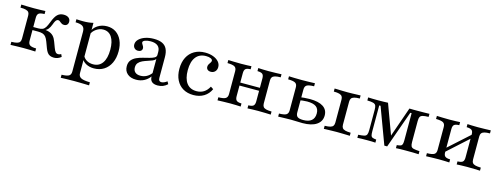

<svg xmlns="http://www.w3.org/2000/svg" viewBox="-21 -1074 4930 1906"><g transform="rotate(15 2444.5 -120.5)"><path d="M480.6 11.3Q457.3 11.3 440.3 4Q423.4 -3.2 411.7 -19Q400 -34.7 390.3 -60.5L366.9 -123.4Q355.6 -153.2 342.7 -169.4Q329.8 -185.5 310.5 -191.9Q291.1 -198.4 261.3 -198.4H194.4V-229.8H256.5Q283.9 -229.8 300.8 -237.5Q317.7 -245.2 329.8 -264.9Q341.9 -284.7 355.6 -320.2Q377.4 -379 402.4 -402.8Q427.4 -426.6 465.3 -426.6Q498.4 -426.6 516.9 -412.1Q535.5 -397.6 535.5 -371.8Q535.5 -352.4 524.2 -340.7Q512.9 -329 493.5 -329Q480.6 -329 471.8 -333.5Q462.9 -337.9 456 -344Q449.2 -350 442.3 -354.8Q435.5 -359.7 425.8 -359.7Q418.5 -359.7 411.7 -354.8Q404.8 -350 398 -338.3Q391.1 -326.6 383.9 -305.6Q371 -271 355.2 -252.8Q339.5 -234.7 312.9 -225.8L294.4 -234.7Q337.9 -234.7 366.1 -225.4Q394.4 -216.1 412.5 -196.4Q430.6 -176.6 442.7 -142.7L464.5 -84.7Q475 -56.5 485.5 -44.8Q496 -33.1 512.9 -33.1Q525.8 -33.1 542.7 -41.9L554 -16.1Q538.7 -3.2 519.8 4Q500.8 11.3 480.6 11.3ZM32.3 0V-31.5Q69.4 -32.3 89.9 -37.9Q110.5 -43.5 118.5 -56Q126.6 -68.5 126.6 -89.5V-325Q126.6 -346.8 118.5 -358.9Q110.5 -371 89.9 -377Q69.4 -383.1 32.3 -383.1V-414.5Q50.8 -413.7 87.9 -412.5Q125 -411.3 163.7 -411.3Q200 -411.3 231.9 -412.5Q263.7 -413.7 279.8 -414.5V-383.1Q235.5 -382.3 220.2 -369.8Q204.8 -357.3 204.8 -325V-89.5Q204.8 -58.1 221.8 -45.2Q238.7 -32.3 287.1 -31.5V0Q269.4 -0.8 234.7 -2Q200 -3.2 163.7 -3.2Q128.2 -3.2 90.3 -2Q52.4 -0.8 32.3 0Z M598.4 186.3V154.8Q652.4 154 673 141.5Q693.5 129 693.5 96.8V-312.9Q693.5 -351.6 672.2 -367.3Q650.8 -383.1 598.4 -383.9V-415.3Q612.9 -414.5 630.2 -413.7Q647.6 -412.9 666.9 -412.9Q725.8 -412.9 771 -424.2V92.7Q771 125.8 798 139.9Q825 154 889.5 154.8V186.3Q874.2 185.5 848.4 185.1Q822.6 184.7 792.3 183.9Q762.1 183.1 733.1 183.1Q691.9 183.1 654.8 184.3Q617.7 185.5 598.4 186.3ZM890.3 11.3Q844.4 11.3 809.7 -7.7Q775 -26.6 762.1 -57.3L767.7 -85.5Q779.8 -58.1 808.1 -41.9Q836.3 -25.8 872.6 -25.8Q934.7 -25.8 968.1 -73.4Q1001.6 -121 1001.6 -209.7Q1001.6 -293.5 971 -339.5Q940.3 -385.5 883.9 -385.5Q846.8 -385.5 812.5 -362.1Q778.2 -338.7 763.7 -301.6L759.7 -325Q773.4 -371 815.7 -398.8Q858.1 -426.6 912.1 -426.6Q965.3 -426.6 1004 -400.4Q1042.7 -374.2 1064.1 -326.6Q1085.5 -279 1085.5 -215.3Q1085.5 -146.8 1061.3 -95.6Q1037.1 -44.4 993.1 -16.5Q949.2 11.3 890.3 11.3Z M1324.2 11.3Q1267.7 11.3 1234.7 -17.3Q1201.6 -46 1201.6 -95.2Q1201.6 -133.1 1220.6 -156.9Q1239.5 -180.6 1269.8 -194.4Q1300 -208.1 1333.9 -216.5Q1367.7 -225 1398 -232.7Q1428.2 -240.3 1447.6 -251.2Q1466.9 -262.1 1466.9 -280.6V-312.1Q1466.9 -352.4 1441.9 -373.4Q1416.9 -394.4 1367.7 -394.4Q1333.9 -394.4 1311.3 -385.5Q1288.7 -376.6 1288.7 -362.9Q1288.7 -355.6 1294.4 -346.8Q1300 -337.9 1305.6 -327.8Q1311.3 -317.7 1311.3 -306.5Q1311.3 -290.3 1299.6 -280.6Q1287.9 -271 1268.5 -271Q1246 -271 1231.9 -285.5Q1217.7 -300 1217.7 -322.6Q1217.7 -352.4 1241.1 -375.8Q1264.5 -399.2 1304 -412.9Q1343.5 -426.6 1393.5 -426.6Q1445.2 -426.6 1478.6 -411.3Q1512.1 -396 1528.2 -362.9Q1544.4 -329.8 1544.4 -277.4V-66.9Q1544.4 -47.6 1551.6 -38.7Q1558.9 -29.8 1573.4 -29.8Q1587.1 -29.8 1602 -36.3Q1616.9 -42.7 1631.5 -54L1646 -28.2Q1624.2 -8.1 1600 1.6Q1575.8 11.3 1546 11.3Q1466.1 11.3 1466.1 -59.7Q1440.3 -25 1404.4 -6.9Q1368.5 11.3 1324.2 11.3ZM1356.5 -37.9Q1389.5 -37.9 1417.7 -52.4Q1446 -66.9 1466.9 -94.4V-238.7Q1456.5 -225 1435.1 -216.1Q1413.7 -207.3 1387.5 -199.2Q1361.3 -191.1 1337.5 -180.2Q1313.7 -169.4 1298 -151.6Q1282.3 -133.9 1282.3 -104Q1282.3 -72.6 1301.6 -55.2Q1321 -37.9 1356.5 -37.9Z M1912.9 11.3Q1851.6 11.3 1806.9 -14.9Q1762.1 -41.1 1737.5 -89.9Q1712.9 -138.7 1712.9 -204.8Q1712.9 -273.4 1738.3 -323Q1763.7 -372.6 1810.5 -399.6Q1857.3 -426.6 1920.2 -426.6Q1966.9 -426.6 2003.2 -412.9Q2039.5 -399.2 2060.5 -375.4Q2081.5 -351.6 2081.5 -320.2Q2081.5 -291.9 2064.5 -274.2Q2047.6 -256.5 2021 -256.5Q2000 -256.5 1987.5 -267.3Q1975 -278.2 1975 -296Q1975 -311.3 1982.3 -323Q1989.5 -334.7 1996.8 -344.8Q2004 -354.8 2004 -364.5Q2004 -378.2 1985.5 -386.7Q1966.9 -395.2 1937.1 -395.2Q1869.4 -395.2 1833.1 -348.4Q1796.8 -301.6 1796.8 -213.7Q1796.8 -126.6 1831.9 -80.2Q1866.9 -33.9 1933.9 -33.9Q1975 -33.9 2007.3 -53.6Q2039.5 -73.4 2061.3 -114.5L2089.5 -96Q2066.1 -44.4 2020.6 -16.5Q1975 11.3 1912.9 11.3Z M2467.7 0V-31.5Q2506.5 -32.3 2520.2 -45.2Q2533.9 -58.1 2533.9 -89.5V-325Q2533.9 -357.3 2520.2 -369.8Q2506.5 -382.3 2467.7 -383.1V-414.5Q2483.1 -413.7 2512.9 -412.5Q2542.7 -411.3 2573.4 -411.3Q2610.5 -411.3 2648.8 -412.5Q2687.1 -413.7 2706.5 -414.5V-383.1Q2669.4 -383.1 2648.8 -377Q2628.2 -371 2619.8 -358.9Q2611.3 -346.8 2611.3 -325V-89.5Q2611.3 -68.5 2619.8 -56Q2628.2 -43.5 2648.8 -37.9Q2669.4 -32.3 2706.5 -31.5V0Q2687.1 -0.8 2648.8 -2Q2610.5 -3.2 2573.4 -3.2Q2542.7 -3.2 2512.9 -2Q2483.1 -0.8 2467.7 0ZM2159.7 0V-31.5Q2214.5 -32.3 2234.3 -45.2Q2254 -58.1 2254 -89.5V-325Q2254 -357.3 2234.3 -369.8Q2214.5 -382.3 2159.7 -383.1V-414.5Q2178.2 -413.7 2216.9 -412.5Q2255.6 -411.3 2291.9 -411.3Q2322.6 -411.3 2352.4 -412.5Q2382.3 -413.7 2397.6 -414.5V-383.1Q2359.7 -382.3 2346 -369.8Q2332.3 -357.3 2332.3 -325V-89.5Q2332.3 -58.1 2346 -45.2Q2359.7 -32.3 2397.6 -31.5V0Q2382.3 -0.8 2352.4 -2Q2322.6 -3.2 2291.9 -3.2Q2255.6 -3.2 2216.9 -2Q2178.2 -0.8 2159.7 0ZM2304 -198.4V-229H2562.1V-198.4Z M3252.4 0V-31.5Q3289.5 -32.3 3309.7 -37.9Q3329.8 -43.5 3338.3 -56Q3346.8 -68.5 3346.8 -89.5V-325Q3346.8 -346.8 3338.3 -358.9Q3329.8 -371 3309.7 -377Q3289.5 -383.1 3252.4 -383.1V-414.5Q3265.3 -414.5 3287.1 -413.7Q3308.9 -412.9 3335.1 -412.1Q3361.3 -411.3 3385.5 -411.3Q3410.5 -411.3 3436.7 -412.1Q3462.9 -412.9 3485.1 -413.7Q3507.3 -414.5 3519.4 -414.5V-383.1Q3483.1 -383.1 3462.5 -377Q3441.9 -371 3433.5 -358.9Q3425 -346.8 3425 -325V-89.5Q3425 -68.5 3433.5 -56Q3441.9 -43.5 3462.5 -37.9Q3483.1 -32.3 3519.4 -31.5V0Q3506.5 -0.8 3484.3 -1.2Q3462.1 -1.6 3435.9 -2.4Q3409.7 -3.2 3385.5 -3.2Q3361.3 -3.2 3335.5 -2.4Q3309.7 -1.6 3287.5 -1.2Q3265.3 -0.8 3252.4 0ZM2783.1 0V-31.5Q2837.1 -32.3 2857.3 -44.8Q2877.4 -57.3 2877.4 -89.5V-325Q2877.4 -358.1 2857.3 -370.2Q2837.1 -382.3 2783.1 -383.1V-414.5Q2800.8 -413.7 2838.3 -412.5Q2875.8 -411.3 2916.9 -411.3Q2955.6 -411.3 2994 -412.5Q3032.3 -413.7 3050 -414.5V-383.1Q2996.8 -382.3 2976.2 -370.2Q2955.6 -358.1 2955.6 -325V-88.7Q2955.6 -57.3 2972.6 -44.4Q2989.5 -31.5 3030.6 -31.5Q3087.1 -31.5 3116.1 -56Q3145.2 -80.6 3145.2 -129Q3145.2 -175.8 3115.7 -197.6Q3086.3 -219.4 3022.6 -219.4Q3001.6 -219.4 2977 -216.5Q2952.4 -213.7 2927.4 -208.9V-238.7Q2954 -244.4 2983.9 -247.2Q3013.7 -250 3041.9 -250Q3132.3 -250 3179.4 -219.4Q3226.6 -188.7 3226.6 -129.8Q3226.6 -68.5 3175.8 -34.3Q3125 0 3032.3 0Q3008.1 0 2976.6 -1.6Q2945.2 -3.2 2912.9 -3.2Q2890.3 -3.2 2864.9 -2.4Q2839.5 -1.6 2817.7 -1.2Q2796 -0.8 2783.1 0Z M3875.8 5.6 3737.1 -366.9H3723.4V-101.6Q3723.4 -72.6 3727.4 -58.5Q3731.5 -44.4 3744.4 -39.1Q3757.3 -33.9 3782.3 -31.5V0Q3766.1 -1.6 3744.4 -2Q3722.6 -2.4 3697.6 -2.4Q3667.7 -2.4 3640.3 -2Q3612.9 -1.6 3596.8 0V-31.5Q3637.1 -33.9 3657.3 -38.7Q3677.4 -43.5 3684.3 -58.5Q3691.1 -73.4 3691.1 -102.4V-314.5Q3691.1 -343.5 3684.3 -357.7Q3677.4 -371.8 3657.3 -377.4Q3637.1 -383.1 3596.8 -383.9V-415.3Q3613.7 -414.5 3641.1 -413.7Q3668.5 -412.9 3700 -412.9Q3729.8 -412.9 3755.2 -413.7Q3780.6 -414.5 3800.8 -415.3L3923.4 -83.1L3902.4 -75L4021 -414.5Q4043.5 -413.7 4063.7 -413.7Q4083.9 -413.7 4103.2 -413.7Q4137.9 -413.7 4170.2 -414.1Q4202.4 -414.5 4226.6 -415.3V-383.9Q4186.3 -383.1 4166.1 -377.4Q4146 -371.8 4139.1 -358.1Q4132.3 -344.4 4132.3 -315.3V-100.8Q4132.3 -71.8 4139.1 -57.7Q4146 -43.5 4166.1 -38.7Q4186.3 -33.9 4226.6 -31.5V0Q4201.6 -1.6 4167.7 -2Q4133.9 -2.4 4094.4 -2.4Q4062.9 -2.4 4036.7 -2Q4010.5 -1.6 3993.5 0V-31.5Q4021 -33.9 4033.5 -39.1Q4046 -44.4 4050 -58.5Q4054 -72.6 4054 -100.8V-375.8H4040.3L3904.8 5.6Z M4617.7 0V-31.5Q4655.6 -32.3 4670.2 -44.4Q4684.7 -56.5 4684.7 -89.5V-329.8Q4684.7 -358.9 4669.8 -370.6Q4654.8 -382.3 4617.7 -383.1V-414.5Q4633.1 -413.7 4662.9 -412.5Q4692.7 -411.3 4724.2 -411.3Q4761.3 -411.3 4799.6 -412.5Q4837.9 -413.7 4857.3 -414.5V-383.1Q4821.8 -383.1 4800.8 -377.4Q4779.8 -371.8 4771 -359.3Q4762.1 -346.8 4762.1 -325V-89.5Q4762.1 -67.7 4771 -55.2Q4779.8 -42.7 4800.8 -37.5Q4821.8 -32.3 4857.3 -31.5V0Q4837.9 -0.8 4799.6 -2Q4761.3 -3.2 4724.2 -3.2Q4692.7 -3.2 4662.9 -2Q4633.1 -0.8 4617.7 0ZM4303.2 0V-31.5Q4356.5 -32.3 4377 -44.4Q4397.6 -56.5 4397.6 -89.5V-325Q4397.6 -358.1 4377 -370.2Q4356.5 -382.3 4303.2 -383.1V-414.5Q4321.8 -413.7 4360.5 -412.5Q4399.2 -411.3 4435.5 -411.3Q4466.9 -411.3 4497.2 -412.5Q4527.4 -413.7 4541.9 -414.5V-383.1Q4504.8 -382.3 4490.3 -370.2Q4475.8 -358.1 4475.8 -325V-85.5Q4475.8 -56.5 4490.3 -44.4Q4504.8 -32.3 4541.9 -31.5V0Q4527.4 -0.8 4497.2 -2Q4466.9 -3.2 4435.5 -3.2Q4399.2 -3.2 4360.5 -2Q4321.8 -0.8 4303.2 0ZM4462.9 -81.5 4445.2 -106.5 4696.8 -333.1 4714.5 -308.9Z"/></g></svg>

Font: Playfair 12pt
Style: Regular
Weight: 400
Designer: Claus Eggers Sørensen
Foundry: Claus Eggers Sørensen
Version: Version 2.000;gftools[0.9.28]